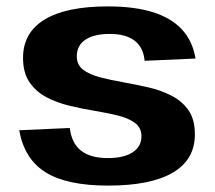

<svg xmlns="http://www.w3.org/2000/svg" viewBox="-20 -570 673 600"><path d="M318 10Q189 10 122.5 -31.5Q56 -73 40 -163L198 -170Q204 -122 233.5 -99Q263 -76 317 -76Q367 -76 394.5 -94Q422 -112 422 -144Q422 -171 401.5 -186Q381 -201 348.5 -209Q316 -217 276.5 -223.5Q237 -230 197.5 -239.5Q158 -249 125.5 -266Q93 -283 72.5 -312.5Q52 -342 52 -389Q52 -468 119.5 -509Q187 -550 317 -550Q400 -550 457.5 -532Q515 -514 548.5 -478Q582 -442 591 -387L432 -380Q428 -422 400.5 -443Q373 -464 323 -464Q274 -464 247 -446Q220 -428 220 -394Q220 -367 240 -352Q260 -337 292.5 -328.5Q325 -320 364.5 -313Q404 -306 443.5 -297Q483 -288 516 -271Q549 -254 569 -225.5Q589 -197 589 -150Q589 -71 520 -30.5Q451 10 318 10Z"/></svg>

Font: Pathway Extreme 72pt
Style: Bold
Weight: 700
Designer: Eduardo Rodriguez Tunni
Foundry: Eduardo Rodriguez Tunni
Version: Version 1.001;gftools[0.9.26]